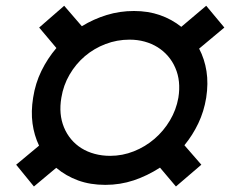

<svg xmlns="http://www.w3.org/2000/svg" viewBox="-20 -641 833 676"><path d="M117.5 -128.2Q100.1 -164.8 94.5 -206.5Q88.8 -248.2 96.6 -296.9Q104.4 -347.7 125.9 -391.5Q147.4 -435.4 178.6 -471.9L117.9 -544L206 -620.7L268.1 -548.7Q310 -574.2 355.8 -588.2Q401.6 -602.3 451.7 -602.3Q501.8 -602.3 543.3 -587.7Q584.9 -573.2 618.3 -546.5L706 -620.7L769.9 -544L681.1 -469.8Q700.3 -433.2 707 -390.3Q713.8 -347.3 706 -296.9Q698.2 -248.6 678.3 -206.9Q658.4 -165.1 629.3 -129.6L688.9 -61.1L599.4 15.6L543.3 -50.8Q498.6 -22 450.8 -6Q403.1 9.9 350.9 9.9Q297.9 9.9 255.1 -5.7Q212.4 -21.3 177.9 -50.1L99.4 15.6L36.9 -61.1ZM205.3 -192.5Q214.8 -169.4 230.5 -150.7Q246.1 -132.1 266.9 -119.1Q287.6 -106.2 313.2 -99.3Q338.8 -92.3 367.9 -92.3Q411.2 -92.3 451.3 -108.3Q491.5 -124.3 523.8 -152Q556.1 -179.7 578.3 -217Q600.5 -254.3 608 -296.9Q617.5 -355.8 597.3 -402Q587.4 -425.1 571.4 -443.5Q555.4 -462 534.8 -474.8Q514.2 -487.6 489.3 -494.5Q464.5 -501.4 436.1 -501.4Q392 -501.4 351.6 -486Q311.1 -470.5 278.9 -443.2Q246.8 -415.8 225 -378.4Q203.1 -340.9 196 -296.9Q186.1 -239 205.3 -192.5Z"/></svg>

Font: Inter P Black
Style: Italic
Weight: 900
Italic angle: -9.40001°
Designer: Rasmus Andersson
Foundry: rsms
Version: Version 3.018;git-588b23468